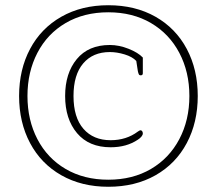

<svg xmlns="http://www.w3.org/2000/svg" viewBox="-20 -704 829 734"><path d="M53 -337Q53 -438 95 -517Q137 -596 214.5 -640Q292 -684 394 -684Q497 -684 574.5 -640Q652 -596 694 -517Q736 -438 736 -337Q736 -236 694 -157Q652 -78 574.5 -34Q497 10 394 10Q292 10 214.5 -34Q137 -78 95 -157Q53 -236 53 -337ZM704 -337Q704 -429 665.5 -502Q627 -575 557 -616Q487 -657 394 -657Q301 -657 231 -616Q161 -575 123 -502Q85 -429 85 -337Q85 -245 123 -172Q161 -99 231 -58Q301 -17 394 -17Q487 -17 557 -58Q627 -99 665.5 -172Q704 -245 704 -337ZM229 -337Q229 -424 273.5 -478Q318 -532 400 -532Q435 -532 471.5 -517.5Q508 -503 526 -484V-424Q526 -416 518 -416Q513 -416 511 -419.5Q509 -423 507 -432L501 -471Q486 -487 456.5 -496Q427 -505 400 -505Q335 -505 298 -461.5Q261 -418 261 -337Q261 -255 299 -211.5Q337 -168 403 -168Q463 -168 507 -201Q514 -206 517 -206Q521 -206 523.5 -202.5Q526 -199 526 -194Q526 -188 520.5 -181.5Q515 -175 507 -170Q464 -141 403 -141Q320 -141 274.5 -195Q229 -249 229 -337Z"/></svg>

Font: Maitree ExtraLight
Style: Regular
Weight: 250
Designer: CadsonDemak Team
Foundry: CadsonDemak
Version: Version 1.002